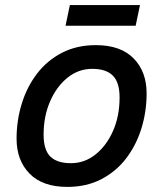

<svg xmlns="http://www.w3.org/2000/svg" viewBox="-20 -721 640 753"><path d="M244 12Q147 12 96 -40Q45 -92 45 -177Q45 -249 65.5 -315Q86 -381 125.5 -432.5Q165 -484 223 -514Q281 -544 356 -544Q453 -544 504 -492Q555 -440 555 -355Q555 -283 534.5 -217Q514 -151 474.5 -99.5Q435 -48 377 -18Q319 12 244 12ZM258 -81Q312 -81 355 -115.5Q398 -150 423.5 -208Q449 -266 449 -339Q449 -398 422.5 -424.5Q396 -451 342 -451Q288 -451 245 -416.5Q202 -382 176.5 -323.5Q151 -265 151 -193Q151 -133 177.5 -107Q204 -81 258 -81ZM237 -620 254 -701H529L512 -620Z"/></svg>

Font: Geist Mono Medium
Style: Italic
Weight: 500
Italic angle: -12°
Monospace: yes
Designer: Basement.studio, Andrés Briganti, Mateo Zaragoza
Foundry: Basement.studio, Vercel, Andrés Briganti, Guido Ferreyra, Mateo Zaragoza
Version: Version 1.500; ttfautohint (v1.8.4.7-5d5b)